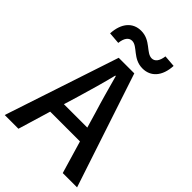

<svg xmlns="http://www.w3.org/2000/svg" viewBox="-273 -1058 1167 1167"><g transform="rotate(45 311.0 -474.5)"><path d="M439 -943C433 -897 414 -875 388 -875C340 -875 308 -949 225 -949C155 -949 107 -898 102 -804L178 -798C183 -844 202 -867 229 -867C277 -867 308 -792 392 -792C462 -792 510 -843 515 -937ZM208 -301 238 -400C262 -480 285 -561 306 -645H310C333 -562 355 -480 380 -400L409 -301ZM499 0H622L378 -736H244L0 0H118L181 -210H437Z"/></g></svg>

Font: Noto Sans Japanese Medium
Style: Regular
Weight: 500
Designer: Ryoko NISHIZUKA (kana & ideographs); Paul D. Hunt (Latin, Greek & Cyrillic); Wenlong ZHANG (bopomofo); Sandoll Communica
Foundry: Adobe Systems Incorporated
Version: Version 1.000;PS 1;hotconv 1.0.78;makeotf.lib2.5.61930